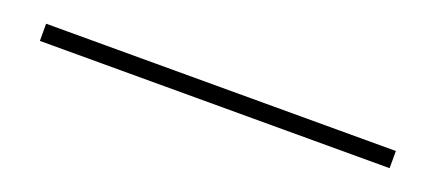

<svg xmlns="http://www.w3.org/2000/svg" viewBox="-8 -185 768 338"><g transform="rotate(20 375.5 -16.0)"><path d="M47.9 -32.2H703.1V0H47.9Z"/></g></svg>

Font: Halibut Thin
Style: Regular
Weight: 250
Designer: Matteo Maggi
Foundry: Collletttivo
Version: Version 3.080 | FøM Fix